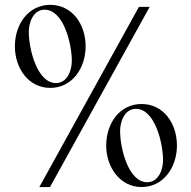

<svg xmlns="http://www.w3.org/2000/svg" viewBox="-20 -755 772 775"><path d="M138.8 0H181.8L584.2 -727.3H540.8ZM40.1 -567.8C40.1 -479.8 94.8 -400.2 182.9 -400.2C271 -400.2 325.6 -479.8 325.6 -567.8C325.6 -657.7 271 -735.4 182.9 -735.4C94.8 -735.4 40.1 -657.7 40.1 -567.8ZM96.2 -627.1C96.2 -660.5 112.2 -715.9 160.2 -715.9C236.2 -715.9 269.9 -579.5 269.9 -508.9C269.9 -474.4 253.6 -419.7 206 -419.7C130 -419.7 96.2 -556.5 96.2 -627.1ZM408.7 -167.6C408.7 -79.5 464.8 0 551.5 0C639.6 0 694.2 -79.5 694.2 -167.6C694.2 -257.5 639.6 -335.2 551.5 -335.2C463.4 -335.2 408.7 -257.5 408.7 -167.6ZM464.8 -226.9C464.8 -260.3 480.8 -315.7 528.8 -315.7C604.4 -315.7 638.1 -179.3 638.1 -108.3C638.1 -74.2 622.2 -19.5 574.2 -19.5C498.2 -19.5 464.8 -155.9 464.8 -226.9Z"/></svg>

Font: Margiela Serif
Style: Regular
Weight: 400
Designer: Andreas Faust, Stefan Endress
Version: Version 1.002;FEAKit 1.0